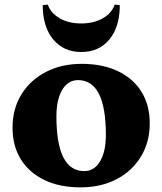

<svg xmlns="http://www.w3.org/2000/svg" viewBox="-20 -791 699 827"><path d="M327 16Q237 16 171.5 -15.5Q106 -47 70 -104.5Q34 -162 34 -241Q34 -322 72 -384Q110 -446 177.5 -481Q245 -516 332 -516Q422 -516 488 -484.5Q554 -453 589.5 -395.5Q625 -338 625 -259Q625 -179 587 -116.5Q549 -54 482 -19Q415 16 327 16ZM343 -54Q386 -54 411 -96Q436 -138 436 -210Q436 -446 316 -446Q273 -446 248 -404Q223 -362 223 -290Q223 -54 343 -54ZM330 -567Q254 -567 209 -621.5Q164 -676 164 -769L186 -771Q199 -734 237.5 -712Q276 -690 330 -690Q384 -690 422.5 -712Q461 -734 474 -771L496 -769Q496 -676 451.5 -621.5Q407 -567 330 -567Z"/></svg>

Font: Platypi ExtraBold
Style: Regular
Weight: 800
Designer: David Sargent
Foundry: Bolt Cutter Type
Version: Version 1.200; ttfautohint (v1.8.4.7-5d5b)